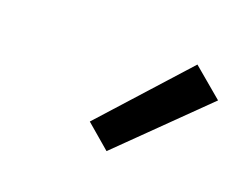

<svg xmlns="http://www.w3.org/2000/svg" viewBox="-58 -903 571 461"><g transform="rotate(20 227.5 -673.0)"><path d="M245 -538 183 -591 379 -808 455 -744Z"/></g></svg>

Font: Iosevka Etoile Medium
Style: Italic
Weight: 500
Italic angle: -9°
Designer: Belleve Invis
Foundry: Belleve Invis
Version: Version 22.1.2; ttfautohint (v1.8.4)